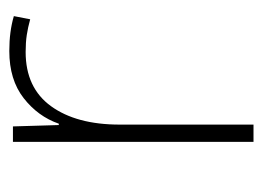

<svg xmlns="http://www.w3.org/2000/svg" viewBox="-98 -480 578 423"><g transform="rotate(-90 191.5 -269.0)"><path d="M290 -538Q312 -538 331 -535.5Q350 -533 367 -528L360 -492Q342 -497 325.5 -499.5Q309 -502 288 -502Q209 -502 168.5 -446Q128 -390 128 -295V0H90V-530H124L127 -429H130Q146 -475 186.5 -506.5Q227 -538 290 -538Z"/></g></svg>

Font: Noto Sans Gujarati UI ExtraLight
Style: Regular
Weight: 200
Designer: Jelle Bosma - Monotype Design Team, Universal Thirst
Foundry: Monotype Imaging Inc.
Version: Version 2.106; ttfautohint (v1.8.4.7-5d5b)